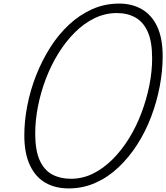

<svg xmlns="http://www.w3.org/2000/svg" viewBox="-20 -1035 930 1074"><path d="M364 19Q290 19 234.5 -12.5Q179 -44 147.5 -110.5Q116 -177 116 -278Q116 -359 133 -445.5Q150 -532 182.5 -614.5Q215 -697 261 -769.5Q307 -842 366 -897Q425 -952 495.5 -983.5Q566 -1015 647 -1015Q719 -1015 774 -983Q829 -951 859.5 -886Q890 -821 890 -720Q890 -639 873.5 -552Q857 -465 825.5 -382Q794 -299 748 -227Q702 -155 643.5 -99.5Q585 -44 514.5 -12.5Q444 19 364 19ZM376 -35Q442 -35 500.5 -64Q559 -93 610 -144Q661 -195 702 -261.5Q743 -328 771.5 -404Q800 -480 815.5 -557.5Q831 -635 831 -709Q831 -802 806.5 -857Q782 -912 737.5 -937Q693 -962 633 -962Q568 -962 508.5 -933Q449 -904 398 -853Q347 -802 306 -735.5Q265 -669 236.5 -594Q208 -519 192.5 -440.5Q177 -362 177 -288Q177 -194 202 -138.5Q227 -83 272 -59Q317 -35 376 -35Z"/></svg>

Font: Playwrite US Trad ExtraLight
Style: Regular
Weight: 250
Designer: Veronika Burian, José Scaglione
Foundry: TypeTogether
Version: Version 1.003